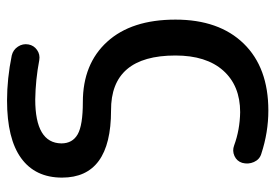

<svg xmlns="http://www.w3.org/2000/svg" viewBox="-141 -429 801 559"><g transform="rotate(90 259.5 -149.5)"><path d="M277.3 9.8Q166 9.8 101.6 -61Q37.1 -131.8 37.1 -259.8Q37.1 -386.7 106.9 -458.5Q176.8 -530.3 301.8 -530.3Q365.2 -530.3 427.7 -509.8Q444.3 -504.9 451.7 -488.3Q459 -471.7 454.1 -454.1Q449.2 -438.5 434.1 -431.6Q418.9 -424.8 403.3 -430.7Q358.4 -447.3 306.6 -448.2Q229.5 -448.2 185.5 -398.9Q141.6 -349.6 141.6 -259.8Q141.6 -71.3 301.8 -72.3Q497.1 -72.3 497.1 70.3Q497.1 148.4 440.4 189.5Q383.8 230.5 272.5 230.5Q209 230.5 141.6 216.8Q125 212.9 115.7 198.7Q106.4 184.6 109.4 168Q112.3 152.3 125.5 143.1Q138.7 133.8 155.3 136.7Q211.9 147.5 269.5 148.4Q396.5 148.4 397.5 72.3Q397.5 40 371.1 24.9Q344.7 9.8 277.3 9.8Z"/></g></svg>

Font: Rounded Mgen+ 2p medium
Style: Regular
Weight: 500
Designer: [Source Han Sans]
Ryoko NISHIZUKA  (kana & ideographs); Paul D. Hunt (Latin, Greek & Cyrillic); Wenlong ZHANG  (bopomofo
Version: Version 1.059.20150602